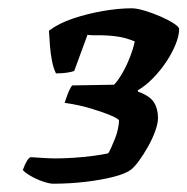

<svg xmlns="http://www.w3.org/2000/svg" viewBox="-20 -788 452 463"><path d="M108 -345Q99 -345 83 -350.5Q67 -356 53.5 -364Q40 -372 35 -378Q40 -392 45 -400Q50 -408 54 -409Q71 -408 86 -407Q101 -406 115 -406Q133 -406 157 -407.5Q181 -409 203.5 -412Q226 -415 240 -418Q243 -420 247.5 -430.5Q252 -441 257 -453Q262 -465 264.5 -477.5Q267 -490 267 -497Q267 -501 248.5 -509Q230 -517 200.5 -526Q171 -535 136 -540Q138 -547 143 -560.5Q148 -574 154 -582L271 -584L244 -574Q257 -583 269.5 -602.5Q282 -622 291.5 -645.5Q301 -669 305 -688Q284 -697 262.5 -700Q241 -703 218 -703Q211 -703 204.5 -703Q198 -703 191 -704L159 -617Q155 -615 143 -613Q131 -611 115 -611Q109 -623 105.5 -640.5Q102 -658 100.5 -677.5Q99 -697 98 -714Q122 -732 156.5 -743.5Q191 -755 228.5 -761.5Q266 -768 298 -768Q309 -768 328 -762.5Q347 -757 366.5 -748.5Q386 -740 399 -731.5Q412 -723 412 -718Q412 -702 403.5 -681Q395 -660 381 -639Q367 -618 349 -599.5Q331 -581 312 -570L313 -567Q341 -557 351 -541.5Q361 -526 361 -503Q361 -491 354.5 -472.5Q348 -454 337 -434.5Q326 -415 315 -400Q304 -385 296 -379Q283 -369 253.5 -361.5Q224 -354 186 -349.5Q148 -345 108 -345Z"/></svg>

Font: Texturina Medium 12pt ExtraBold
Style: Italic
Weight: 800
Italic angle: -11°
Version: Version 1.002